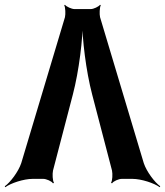

<svg xmlns="http://www.w3.org/2000/svg" viewBox="-53 -749 691 804"><path d="M333 -353 416 -35C419 -21 418 8 412 16L416 19C421 10 444 0 457 0H501C539 0 593 18 616 35L618 31C595 15 561 -30 549 -66L366 -677C363 -690 364 -718 369 -727L366 -729C360 -721 339 -711 327 -711H259C247 -711 225 -721 219 -729L216 -727C221 -718 222 -690 219 -677L36 -66C24 -30 -10 15 -33 31L-31 35C-8 18 46 0 84 0H128C141 0 164 10 169 19L173 16C167 8 166 -21 169 -35L252 -353C278 -452 294 -587 294 -665H291C291 -587 307 -452 333 -353Z"/></svg>

Font: Asimov
Style: EdgeNar
Weight: 500
Designer: Google
Version: Version 2.000980: 2014